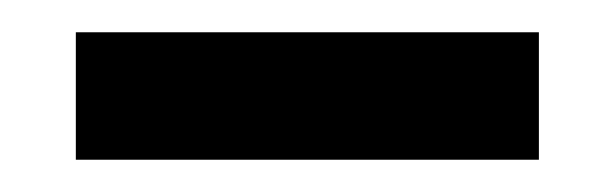

<svg xmlns="http://www.w3.org/2000/svg" viewBox="-20 -326 380 119"><path d="M27 -306H314V-227H27Z"/></svg>

Font: Sarabun SemiBold
Style: Regular
Weight: 600
Designer: Suppakit Chalermlarp | Katatrad Co.,Ltd.
Foundry: Cadson Demak Co.,Ltd.
Version: Version 1.000; ttfautohint (v1.6)